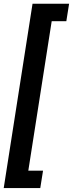

<svg xmlns="http://www.w3.org/2000/svg" viewBox="-28 -839 387 1018"><path d="M323.7 -726.6H246.1L122.1 65.9H200.2L185.5 158.2H-8.3L144.5 -819.3H338.4Z"/></svg>

Font: Roboto Medium
Style: Italic
Weight: 500
Italic angle: -12°
Designer: Google
Version: Version 2.134; 2016